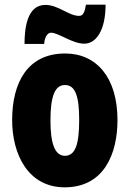

<svg xmlns="http://www.w3.org/2000/svg" viewBox="-20 -792 556 822"><path d="M85 -604H169C172 -640 187 -652 198 -652C231 -652 289 -605 341 -605C392 -605 432 -663 432 -772H348C343 -741 336 -724 319 -724C274 -724 230 -771 174 -771C94 -771 85 -666 85 -604ZM483 -278C483 -460 393 -563 259 -563C97 -563 32 -437 32 -278C32 -132 100 10 257 10C427 10 483 -136 483 -278ZM196 -276C196 -380 215 -428 258 -428C303 -428 319 -379 319 -278C319 -176 303 -125 258 -125C215 -125 196 -177 196 -276Z"/></svg>

Font: Noto Sans Telugu ExtraCondensed Black
Style: Regular
Weight: 900
Width: 2
Designer: Jelle Bosma - Monotype Design Team
Foundry: Monotype Imaging Inc.
Version: Version 2.005